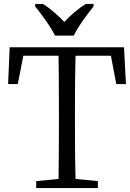

<svg xmlns="http://www.w3.org/2000/svg" viewBox="-20 -951 657 971"><path d="M258 -771H353C374 -816 422 -880 453 -918V-931H414C376 -908 335 -872 305 -840C275 -872 235 -908 197 -931H158V-918C189 -880 237 -816 258 -771ZM362 -669H541L568 -526H617L607 -712H29L21 -526H70L98 -669H276C277 -607 278 -512 278 -383V-329C278 -203 277 -109 276 -46L163 -35V0H475V-35L362 -46C360 -108 359 -202 359 -329V-383C359 -511 360 -606 362 -669Z"/></svg>

Font: Noto Serif Tangut
Style: Regular
Weight: 400
Designer: YANG Xicheng
Foundry: Liu Zhao Studio
Version: Version 2.169